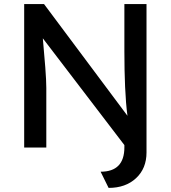

<svg xmlns="http://www.w3.org/2000/svg" viewBox="-20 -720 833 937"><path d="M510 197 471 118Q587 118 587 -1V-12L189 -533Q196 -458 201 -391.5Q206 -325 206 -291V0H98V-700H195L602 -155Q594 -216 590.5 -296Q587 -376 587 -470V-700H695V24Q695 102 644 149.5Q593 197 510 197Z"/></svg>

Font: Lexend
Style: Regular
Weight: 400
Designer: Bonnie Shaver-Troup, Thomas Jockin
Foundry: Lexend
Version: Version 1.007; ttfautohint (v1.8.3)